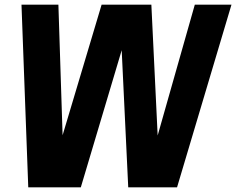

<svg xmlns="http://www.w3.org/2000/svg" viewBox="-20 -800 1011 822"><path d="M738 2H529L501 -585L326 2H101L72 -780H230L248 -221L415 -780H628L655 -220L814 -780H971Z"/></svg>

Font: Tanohe Sans
Style: Bold Italic
Weight: 700
Designer: Village Type and Design LLC & Cristiano Sobral
Foundry: Cooper Hewitt Smithsonian Design Museum
Version: Version 1.00;September 29, 2021;FontCreator 13.0.0.2655 64-b